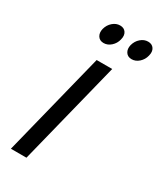

<svg xmlns="http://www.w3.org/2000/svg" viewBox="-174 -738 676 802"><g transform="rotate(30 164.0 -337.0)"><path d="M20.8 0 145.8 -500H220.8L95.8 0ZM270 -575.8Q250.8 -575.8 241.7 -590Q232.5 -604.2 237.5 -625Q243.3 -646.7 259.2 -660.4Q275 -674.2 294.2 -674.2Q313.3 -674.2 322.5 -660.4Q331.7 -646.7 325.8 -625Q320.8 -604.2 305 -590Q289.2 -575.8 270 -575.8ZM135 -575.8Q115.8 -575.8 106.7 -590Q97.5 -604.2 102.5 -625Q108.3 -646.7 124.2 -660.4Q140 -674.2 159.2 -674.2Q178.3 -674.2 187.5 -660.4Q196.7 -646.7 190.8 -625Q185.8 -604.2 170 -590Q154.2 -575.8 135 -575.8Z"/></g></svg>

Font: Funnel Sans Light
Style: Italic
Weight: 300
Italic angle: -14.036°
Designer: NORD ID, Kristian Moeller
Foundry: Dicotype
Version: Version 1.000